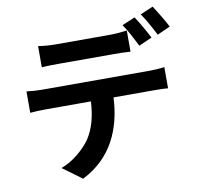

<svg xmlns="http://www.w3.org/2000/svg" viewBox="-94 -930 1145 1104"><g transform="rotate(-10 478.0 -378.5)"><path d="M161 -356Q140 -356 114.5 -355Q89 -354 69 -352V-477Q91 -474 114.5 -472.5Q138 -471 161 -471H787Q802 -471 828.5 -472.5Q855 -474 874 -477V-353Q856 -355 831.5 -355.5Q807 -356 787 -356H556Q553 -286 537 -222.5Q521 -159 491 -104Q461 -49 414.5 -4Q368 41 303 74L191 -8Q242 -27 288.5 -64.5Q335 -102 364 -144Q393 -189 407 -242Q421 -295 424 -356ZM180 -722Q203 -718 230.5 -716Q258 -714 282 -714H595Q619 -714 646 -716Q673 -718 698 -722V-598Q673 -600 646.5 -600.5Q620 -601 595 -601H282Q258 -601 229.5 -600.5Q201 -600 180 -598ZM755 -788Q764 -775 774.5 -757.5Q785 -740 795.5 -722Q806 -704 815 -687Q824 -670 831 -657L754 -623Q739 -653 719 -690.5Q699 -728 679 -756ZM869 -667Q854 -697 833 -734.5Q812 -772 793 -799L868 -831Q877 -817 888 -799.5Q899 -782 909.5 -764.5Q920 -747 929.5 -730Q939 -713 945 -701Z"/></g></svg>

Font: Kinto Sans
Style: Bold
Weight: 700
Designer: Authors: Ryoko NISHIZUKA  (kana & ideographs); Paul D. Hunt (Latin, Greek & Cyrillic); Wenlong ZHANG  (bopomofo); Sandol
Foundry: Adobe Systems Incorporated, ookami Inc.
Version: Version 0.001